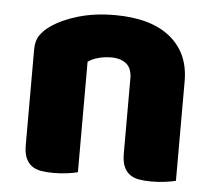

<svg xmlns="http://www.w3.org/2000/svg" viewBox="-43 -547 668 601"><g transform="rotate(5 291.5 -246.5)"><path d="M360 -308Q360 -339 342.5 -353.5Q325 -368 295 -368Q275 -368 255.5 -363Q236 -358 222 -348V-1Q212 2 190.5 5Q169 8 146 8Q124 8 106.5 5Q89 2 77 -7Q65 -16 58.5 -31.5Q52 -47 52 -72V-372Q52 -399 63.5 -416Q75 -433 95 -447Q129 -471 180.5 -486Q232 -501 295 -501Q408 -501 469 -451.5Q530 -402 530 -314V-1Q520 2 498.5 5Q477 8 454 8Q432 8 414.5 5Q397 2 385 -7Q373 -16 366.5 -31.5Q360 -47 360 -72Z"/></g></svg>

Font: Baloo Chettan
Style: Regular
Weight: 400
Designer: Maithili Shingre and Ek Type
Foundry: Ek Type
Version: Version 1.443;PS 1.000;hotconv 16.6.51;makeotf.lib2.5.65220;